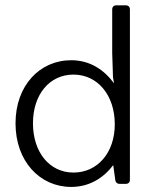

<svg xmlns="http://www.w3.org/2000/svg" viewBox="-20 -700 591 731"><path d="M407.2 -664.1V-498L410.2 -406.2L414.1 -382.8C376 -434.6 322.3 -470.7 251 -470.7C131.8 -470.7 39.1 -375 39.1 -230.5C39.1 -85.9 131.8 11.7 251 11.7C320.3 11.7 374 -22.5 411.1 -71.3L418.9 -14.6C419.9 -5.9 425.8 0 435.5 0H459C468.8 0 474.6 -5.9 474.6 -15.6V-664.1C474.6 -673.8 468.8 -679.7 459 -679.7H422.9C413.1 -679.7 407.2 -673.8 407.2 -664.1ZM259.8 -43C168 -43 105.5 -121.1 105.5 -230.5C105.5 -339.8 168 -416 259.8 -416C351.6 -416 417 -337.9 417 -226.6C417 -119.1 351.6 -43 259.8 -43Z"/></svg>

Font: Ed Sans Neue Light
Style: Regular
Weight: 300
Designer: Stephen Hutchings
Version: Version 1.004;PS 001.004;hotconv 1.0.88;makeotf.lib2.5.64775